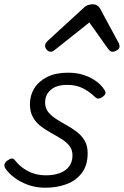

<svg xmlns="http://www.w3.org/2000/svg" viewBox="-20 -859 579 898"><path d="M192 19Q148 19 111 5.5Q74 -8 47 -28.5Q20 -49 6 -70Q0 -78 0.5 -87.5Q1 -97 13 -107Q25 -116 34 -117.5Q43 -119 52 -107Q73 -79 110 -59Q147 -39 194 -39Q232 -39 260 -49.5Q288 -60 303.5 -81Q319 -102 319 -132Q319 -159 304.5 -177Q290 -195 267.5 -209Q245 -223 219.5 -237Q194 -251 171.5 -268Q149 -285 134.5 -310Q120 -335 120 -372Q120 -413 140.5 -446Q161 -479 200.5 -499Q240 -519 298 -519Q342 -519 375.5 -507Q409 -495 432 -477.5Q455 -460 466 -442Q474 -432 473.5 -424Q473 -416 460 -406Q450 -399 441.5 -398Q433 -397 425 -405Q399 -430 368 -446Q337 -462 294 -462Q244 -462 217.5 -439Q191 -416 191 -380Q191 -353 205.5 -335Q220 -317 242.5 -302.5Q265 -288 290.5 -274Q316 -260 338.5 -243Q361 -226 375.5 -202Q390 -178 390 -142Q390 -87 363.5 -51Q337 -15 292 2Q247 19 192 19ZM218 -617Q207 -617 199 -626Q191 -635 191 -644Q191 -652 194 -657Q197 -662 201 -666L370 -821Q381 -832 392 -835.5Q403 -839 415 -839Q425 -839 433.5 -834Q442 -829 448 -819L534 -660Q537 -655 538 -650.5Q539 -646 539 -641Q539 -631 527.5 -624Q516 -617 507 -617Q499 -617 494.5 -621Q490 -625 486 -630L398 -754L242 -630Q236 -625 230 -621Q224 -617 218 -617Z"/></svg>

Font: Playwrite CU Light
Style: Regular
Weight: 300
Designer: Veronika Burian, José Scaglione
Foundry: TypeTogether
Version: Version 1.002